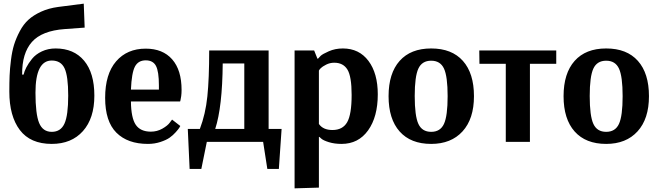

<svg xmlns="http://www.w3.org/2000/svg" viewBox="-20 -776 3598 1050"><path d="M263 -445Q174 -445 174 -269Q174 -152 194 -103.5Q214 -55 263 -55Q312 -55 332.5 -100Q353 -145 353 -253Q353 -360 333 -402.5Q313 -445 263 -445ZM334 -617Q209 -608 154.5 -546.5Q100 -485 101 -368H109Q113 -386 124 -407.5Q135 -429 155 -454Q175 -479 209 -495Q243 -511 284 -511Q384 -511 440 -444Q496 -377 496 -253Q496 -129 433.5 -59Q371 11 263 11Q146 11 88.5 -65Q31 -141 31 -275Q31 -325 32.5 -362.5Q34 -400 40 -448Q46 -496 57 -531.5Q68 -567 88 -605Q108 -643 135.5 -668Q163 -693 204.5 -712Q246 -731 298 -738L438 -756L443 -625Z M777 -446Q736 -446 718 -412Q700 -378 696 -286H849V-309Q849 -385 833 -415.5Q817 -446 777 -446ZM921 -122 966 -87Q964 -83 960 -76.5Q956 -70 941 -53Q926 -36 907.5 -23Q889 -10 857 0.5Q825 11 789 11Q678 11 616.5 -50.5Q555 -112 555 -241Q555 -371 615 -440.5Q675 -510 777 -510Q870 -510 921.5 -451.5Q973 -393 973 -284Q973 -266 971 -250.5Q969 -235 967 -228L965 -221H696Q697 -131 722.5 -93.5Q748 -56 805 -56Q839 -56 868 -72.5Q897 -89 909 -106Z M1198 -429Q1196 -191 1157 -71H1316V-429ZM1520 -71 1505 148H1442L1419 0H1111L1081 148H1017L1007 -71H1073Q1104 -152 1114 -249Q1124 -346 1124 -500H1449V-71Z M1808 -433Q1784 -433 1763.5 -422.5Q1743 -412 1734.5 -403.5Q1726 -395 1724 -390V-98Q1747 -65 1798 -65Q1854 -65 1878.5 -107.5Q1903 -150 1903 -257Q1903 -358 1880 -395.5Q1857 -433 1808 -433ZM1591 254V-500H1698L1716 -455H1719Q1724 -461 1733.5 -470.5Q1743 -480 1778 -495.5Q1813 -511 1855 -511Q1944 -511 1995 -443Q2046 -375 2046 -260Q2046 -137 1993 -63Q1940 11 1848 11Q1809 11 1778.5 1.5Q1748 -8 1737 -18L1727 -27H1724V250Z M2248 -251Q2248 -142 2268 -98.5Q2288 -55 2338 -55Q2388 -55 2408 -98.5Q2428 -142 2428 -250Q2428 -358 2408 -401Q2388 -444 2338 -444Q2288 -444 2268 -401Q2248 -358 2248 -251ZM2572 -250Q2572 -126 2509.5 -57.5Q2447 11 2338 11Q2226 11 2165.5 -57Q2105 -125 2105 -250Q2105 -375 2165.5 -443Q2226 -511 2338 -511Q2451 -511 2511.5 -443Q2572 -375 2572 -250Z M3022 -427H2878V0H2746V-427H2602L2601 -500H3022Z M3205 -251Q3205 -142 3225 -98.5Q3245 -55 3295 -55Q3345 -55 3365 -98.5Q3385 -142 3385 -250Q3385 -358 3365 -401Q3345 -444 3295 -444Q3245 -444 3225 -401Q3205 -358 3205 -251ZM3529 -250Q3529 -126 3466.5 -57.5Q3404 11 3295 11Q3183 11 3122.5 -57Q3062 -125 3062 -250Q3062 -375 3122.5 -443Q3183 -511 3295 -511Q3408 -511 3468.5 -443Q3529 -375 3529 -250Z"/></svg>

Font: ArsenalBold
Style: Bold
Weight: 700
Designer: Andrij Shevchenko
Foundry: Stairsfor.com
Version: Version 1.000